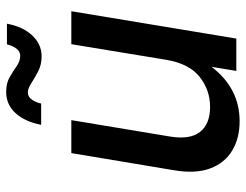

<svg xmlns="http://www.w3.org/2000/svg" viewBox="-104 -654 769 600"><g transform="rotate(-90 280.0 -354.5)"><path d="M200.7 10.3Q147.5 10.3 108.9 -12.9Q70.3 -36.1 53.2 -81.5Q36.1 -127 47.4 -194.3L101.1 -515.6H204.1L152.8 -207Q142.6 -145 167.2 -113.5Q191.9 -82 245.6 -82Q297.9 -82 339.1 -114.5Q380.4 -147 392.6 -218.8L441.4 -515.6H544.4L459 0H357.9L370.6 -77.1Q303.2 10.3 200.7 10.3ZM403.3 -608.4Q377.4 -608.4 356.7 -619.1Q335.9 -629.9 319.6 -640.6Q303.2 -651.4 290.5 -651.4Q276.9 -651.4 268.1 -638.7Q259.3 -626 255.9 -609.9H189.5Q198.7 -659.2 225.3 -689.2Q252 -719.2 292.5 -719.2Q319.3 -719.2 338.4 -708.3Q357.4 -697.3 373 -686.3Q388.7 -675.3 405.3 -675.3Q429.7 -675.3 440.9 -716.8H505.4Q496.1 -666.5 468.5 -637.5Q440.9 -608.4 403.3 -608.4Z"/></g></svg>

Font: Inter Display Medium
Style: Italic
Weight: 500
Italic angle: -9.39999°
Designer: Rasmus Andersson
Foundry: rsms
Version: Version 4.000;git-a52131595